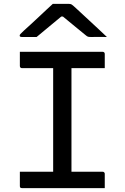

<svg xmlns="http://www.w3.org/2000/svg" viewBox="-20 -966 640 986"><path d="M347 -47H250L253 -72Q253 -91 253 -112Q253 -133 253 -152Q253 -214 253 -276.5Q253 -339 253 -401.5Q253 -464 253 -527Q253 -590 253 -653H352L347 -628Q347 -612 347 -593.5Q347 -575 347 -558Q347 -494 347 -430Q347 -366 347 -302Q347 -238 347 -174.5Q347 -111 347 -47ZM518 0H93Q90 0 88 -0.5Q86 -1 84.5 -2.5Q83 -4 82.5 -6Q82 -8 82 -11Q82 -24 82 -35.5Q82 -47 82 -59Q82 -71 82 -84H507Q511 -84 513 -82.5Q515 -81 516.5 -79Q518 -77 518 -73Q518 -60 518 -48Q518 -36 518 -24.5Q518 -13 518 0ZM82 -700H507Q512 -700 515 -697Q518 -694 518 -689Q518 -679 518 -670Q518 -661 518 -652.5Q518 -644 518 -635Q518 -626 518 -616H93Q88 -616 85 -619Q82 -622 82 -627Q82 -637 82 -646Q82 -655 82 -663.5Q82 -672 82 -681Q82 -690 82 -700ZM251 -946Q261 -946 277 -946Q293 -946 309.5 -946Q326 -946 335 -946Q343 -946 348.5 -942.5Q354 -939 369 -925Q377 -918 395 -901Q413 -884 436.5 -862.5Q460 -841 484 -818.5Q508 -796 529 -776Q510 -777 488 -776.5Q466 -776 448 -776Q437 -776 432 -777.5Q427 -779 419 -786Q403 -799 367 -828.5Q331 -858 279 -901L332 -881Q316 -881 300 -881Q284 -881 268 -881L320 -902Q270 -860 233 -830Q196 -800 168 -776H92Q88 -776 85.5 -777Q83 -778 82 -779.5Q81 -781 81 -783Q81 -787 85 -791.5Q89 -796 104 -810Q117 -822 136.5 -839.5Q156 -857 177.5 -877.5Q199 -898 218.5 -916Q238 -934 251 -946Z"/></svg>

Font: Recursive Monospace
Style: Regular
Weight: 400
Version: Version 1.047